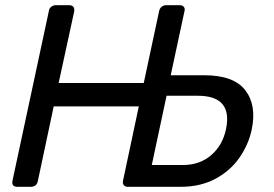

<svg xmlns="http://www.w3.org/2000/svg" viewBox="-20 -720 1056 740"><path d="M47 0Q24 0 28 -23L168 -676Q169 -687 177 -693.5Q185 -700 195 -700H246Q269 -700 266 -676L206 -400H534L593 -676Q595 -687 602.5 -693.5Q610 -700 620 -700H673Q683 -700 688.5 -693.5Q694 -687 691 -677L638 -430H767Q881 -430 925.5 -372Q970 -314 950 -220Q938 -163 903 -112.5Q868 -62 810.5 -31Q753 0 676 0H472Q462 0 457 -6.5Q452 -13 454 -23L515 -310H187L126 -23Q122 0 98 0ZM565 -84H685Q750 -84 794 -122Q838 -160 851 -222Q878 -351 742 -351H622Z"/></svg>

Font: Lubike
Style: Italic
Weight: 400
Italic angle: -12°
Foundry: Honoka55
Version: Version 1.000;July 22, 2022;FontCreator 14.0.0.2862 64-bit